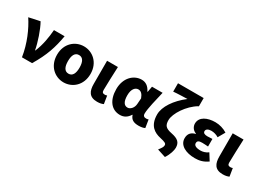

<svg xmlns="http://www.w3.org/2000/svg" viewBox="-38 -1673 3730 2761"><g transform="rotate(30 1826.5 -292.5)"><path d="M207 0H375C502 -211 552 -367 587 -569H410C400 -441 378 -307 325 -181H320C299 -298 238 -482 180 -583L-3 -544C88 -406 175 -211 207 0Z M903 14C1048 14 1181 -96 1181 -285C1181 -473 1048 -583 903 -583C758 -583 625 -473 625 -285C625 -96 758 14 903 14ZM903 -130C836 -130 807 -190 807 -285C807 -379 836 -439 903 -439C970 -439 999 -379 999 -285C999 -190 970 -130 903 -130Z M1461 14C1511 14 1539 5 1564 -6L1543 -137C1532 -132 1517 -130 1508 -130C1475 -130 1459 -141 1459 -179C1459 -269 1467 -439 1472 -569H1292V-185C1292 -66 1329 14 1461 14Z M1839 14C1905 14 1956 -16 1994 -78H1999C2021 -10 2069 14 2150 14C2197 14 2231 5 2252 -6L2231 -137C2218 -132 2205 -130 2194 -130C2162 -130 2139 -142 2139 -182C2139 -265 2184 -440 2214 -569H2038L2021 -474H2016C1979 -551 1925 -583 1862 -583C1730 -583 1610 -471 1610 -283C1610 -98 1700 14 1839 14ZM1882 -132C1827 -132 1792 -177 1792 -285C1792 -394 1841 -438 1889 -438C1935 -438 1964 -404 1986 -345L1979 -248C1975 -183 1929 -132 1882 -132Z M2704 214C2754 139 2774 61 2774 22C2774 -67 2730 -107 2614 -130C2512 -151 2483 -184 2483 -272C2483 -381 2605 -571 2757 -660H2763V-799H2337V-660C2405 -667 2523 -669 2568 -671C2406 -547 2301 -390 2301 -262C2301 -73 2406 -14 2511 9C2596 28 2618 40 2618 70C2618 100 2597 126 2565 169Z M3083 14C3154 14 3220 1 3294 -52L3224 -164C3182 -132 3133 -122 3101 -122C3027 -122 2988 -143 2988 -181C2988 -219 3012 -232 3067 -232C3098 -232 3133 -229 3166 -227V-353C3140 -351 3109 -349 3085 -349C3037 -349 3011 -363 3011 -394C3011 -426 3044 -447 3095 -447C3137 -447 3181 -435 3218 -411L3283 -525C3226 -562 3153 -583 3085 -583C2955 -583 2837 -533 2837 -419C2837 -374 2865 -320 2923 -301V-296C2855 -279 2814 -239 2814 -163C2814 -45 2936 14 3083 14Z M3547 14C3597 14 3625 5 3650 -6L3629 -137C3618 -132 3603 -130 3594 -130C3561 -130 3545 -141 3545 -179C3545 -269 3553 -439 3558 -569H3378V-185C3378 -66 3415 14 3547 14Z"/></g></svg>

Font: Source Han Sans HK Heavy
Style: Regular
Weight: 900
Designer: Ryoko NISHIZUKA 西塚涼子 (kana, bopomofo & ideographs); Paul D. Hunt (Latin, Greek & Cyrillic); Sandoll Communications 산돌커뮤니
Foundry: Adobe
Version: Version 2.000;hotconv 1.0.107;makeotfexe 2.5.65593